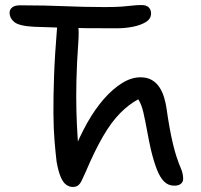

<svg xmlns="http://www.w3.org/2000/svg" viewBox="-20 -728 797 760"><path d="M670 7Q646 7 629.5 -9.5Q613 -26 600.5 -58.5Q588 -91 577 -137Q569 -173 562 -211.5Q555 -250 547.5 -283Q540 -316 527 -335Q489 -314 455 -279.5Q421 -245 388 -188.5Q355 -132 319 -47Q310 -27 303.5 -13.5Q297 0 289 6Q281 12 268 12Q255 12 242.5 3.5Q230 -5 220.5 -27Q211 -49 204 -88Q200 -122 196 -168.5Q192 -215 191.5 -279Q191 -343 194 -427.5Q197 -512 206 -620Q208 -642 217.5 -656Q227 -670 244 -670Q264 -670 275 -659.5Q286 -649 289.5 -625.5Q293 -602 290 -561Q284 -477 282.5 -409.5Q281 -342 282.5 -287.5Q284 -233 287 -189Q290 -145 292 -109L270 -124Q295 -188 325.5 -242Q356 -296 391 -336Q426 -376 463 -399Q500 -422 536 -422Q563 -422 581.5 -411Q600 -400 611.5 -382Q623 -364 629.5 -342.5Q636 -321 639 -300Q644 -264 650.5 -227Q657 -190 664.5 -159Q672 -128 678 -110Q687 -82 696 -61.5Q705 -41 705 -20Q705 -8 696 -0.5Q687 7 670 7ZM441 -616Q376 -616 323.5 -616.5Q271 -617 222 -618.5Q173 -620 115 -622Q56 -625 37 -640.5Q18 -656 18 -678Q18 -690 28 -698.5Q38 -707 60 -707Q113 -707 155.5 -706Q198 -705 236 -703.5Q274 -702 312 -701Q350 -700 394 -700Q438 -700 463 -702Q488 -704 505 -706Q522 -708 540 -708Q560 -708 569 -698.5Q578 -689 578 -675Q578 -654 558.5 -641.5Q539 -629 508 -622.5Q477 -616 441 -616Z"/></svg>

Font: Shantell Sans Light
Style: Regular
Weight: 400
Version: Version 1.011;[c5ecc13dd]